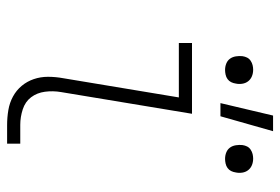

<svg xmlns="http://www.w3.org/2000/svg" viewBox="-144 -644 788 540"><g transform="rotate(90 250.0 -374.0)"><path d="M332 0Q310 0 289.5 -3.5Q269 -7 251.5 -16.5Q234 -26 221.5 -41Q209 -56 202.5 -75Q196 -94 196 -115Q196 -136 200 -158L254 -483H101V-520H300L239 -152Q235 -129 238 -106.5Q241 -84 253.5 -67.5Q266 -51 287.5 -44Q309 -37 331 -37H384V0ZM270 -600 305 -748H349L307 -600ZM427 -613Q417 -613 408.5 -616.5Q400 -620 395 -627Q390 -634 388.5 -643.5Q387 -653 388 -662Q389 -669 392 -675Q395 -681 401 -685Q407 -689 413.5 -690.5Q420 -692 426 -692Q436 -692 444.5 -688.5Q453 -685 458.5 -678Q464 -671 465.5 -661.5Q467 -652 465 -643Q464 -636 461 -630Q458 -624 452.5 -620Q447 -616 440 -614.5Q433 -613 427 -613ZM177 -613Q167 -613 158.5 -616.5Q150 -620 145 -627Q140 -634 138.5 -643.5Q137 -653 138 -662Q139 -669 142 -675Q145 -681 151 -685Q157 -689 163.5 -690.5Q170 -692 176 -692Q186 -692 194.5 -688.5Q203 -685 208.5 -678Q214 -671 215.5 -661.5Q217 -652 215 -643Q214 -636 211 -630Q208 -624 202.5 -620Q197 -616 190 -614.5Q183 -613 177 -613Z"/></g></svg>

Font: Iosevka Curly Slab Extralight
Style: Italic
Weight: 200
Italic angle: -9°
Monospace: yes
Designer: Belleve Invis
Foundry: Belleve Invis
Version: Version 22.1.2; ttfautohint (v1.8.4)